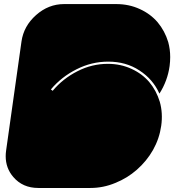

<svg xmlns="http://www.w3.org/2000/svg" viewBox="-20 -931 881 938"><path d="M767.6 -316.4Q758.8 -253.9 727.5 -198.2Q696.3 -143.6 648.4 -101.6Q601.6 -60.5 543 -37.1Q484.4 -12.7 421.9 -12.7Q336.9 -12.7 167 -12.7Q90.8 -12.7 44.9 -66.4Q7.8 -109.4 7.8 -168Q7.8 -180.7 9.8 -195.3Q35.2 -373 85 -728.5Q95.7 -803.7 156.2 -857.4Q216.8 -911.1 293 -911.1Q377.9 -911.1 547.9 -911.1Q610.4 -911.1 663.1 -886.7Q714.8 -863.3 750 -822.3Q785.2 -780.3 801.8 -725.6Q811.5 -690.4 811.5 -652.3Q811.5 -630.9 808.6 -608.4Q803.7 -572.3 791 -538.1Q778.3 -503.9 758.8 -473.6Q727.5 -543.9 661.1 -586.9Q595.7 -629.9 508.8 -629.9Q427.7 -629.9 354.5 -592.8Q280.3 -555.7 228.5 -494.1Q231.4 -491.2 237.3 -487.3Q287.1 -546.9 358.4 -583Q428.7 -619.1 506.8 -619.1Q569.3 -619.1 622.1 -594.7Q673.8 -571.3 709 -530.3Q744.1 -488.3 760.7 -433.6Q776.4 -377.9 767.6 -316.4Z"/></svg>

Font: Superfatty Italic
Style: Italic
Weight: 400
Version: Version 1.0